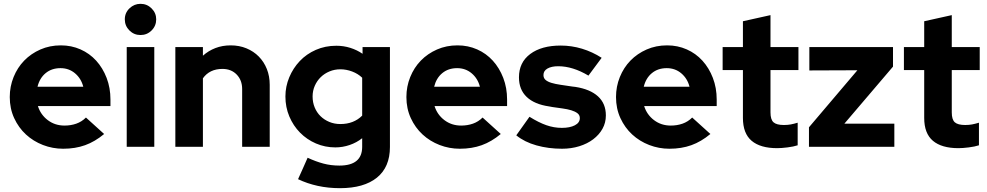

<svg xmlns="http://www.w3.org/2000/svg" viewBox="-20 -767 5155 1003"><path d="M524 -67Q476 -27 424.5 -8.5Q373 10 310 10Q255 10 204.5 -9.5Q154 -29 115.5 -64.5Q77 -100 54 -150Q31 -200 31 -260Q31 -315 51 -364.5Q71 -414 106.5 -450.5Q142 -487 191 -508.5Q240 -530 298 -530Q353 -530 400.5 -509Q448 -488 482.5 -450Q517 -412 537 -360Q557 -308 557 -247V-213H178Q192 -168 229.5 -139.5Q267 -111 317 -111Q350 -111 378.5 -121Q407 -131 429 -153Q453 -131 476.5 -110Q500 -89 524 -67ZM296 -411Q250 -411 218.5 -385Q187 -359 176 -314H415Q404 -357 372 -384Q340 -411 296 -411Z M714 -584Q680 -584 656 -608Q632 -632 632 -666Q632 -700 656.5 -723.5Q681 -747 714 -747Q748 -747 772 -723Q796 -699 796 -666Q796 -632 772 -608Q748 -584 714 -584ZM786 -521V0H642V-521Z M896 0V-521H1040V-476Q1069 -502 1105.5 -516Q1142 -530 1185 -530Q1230 -530 1267.5 -514.5Q1305 -499 1332 -471.5Q1359 -444 1374 -406.5Q1389 -369 1389 -324V0H1245V-302Q1245 -348 1216.5 -377.5Q1188 -407 1142 -407Q1075 -407 1040 -358V0Z M1732 3Q1678 3 1630.5 -17.5Q1583 -38 1547.5 -74Q1512 -110 1491.5 -158.5Q1471 -207 1471 -263Q1471 -315 1491 -363Q1511 -411 1546 -448Q1581 -485 1630 -506.5Q1679 -528 1737 -528Q1775 -528 1810 -517Q1845 -506 1874 -486V-521H2017V1Q2017 106 1949 161Q1881 216 1756 216Q1695 216 1640 204Q1585 192 1537 169Q1550 141 1562 113.5Q1574 86 1587 57Q1630 77 1669.5 87.5Q1709 98 1753 98Q1872 98 1872 0V-45Q1843 -22 1806.5 -9.5Q1770 3 1732 3ZM1613 -263Q1613 -232 1624 -205.5Q1635 -179 1654.5 -160Q1674 -141 1700.5 -130Q1727 -119 1758 -119Q1828 -119 1872 -163V-361Q1850 -382 1819.5 -393.5Q1789 -405 1758 -405Q1728 -405 1701.5 -394Q1675 -383 1655.5 -364Q1636 -345 1624.5 -319Q1613 -293 1613 -263Z M2596 -67Q2548 -27 2496.5 -8.5Q2445 10 2382 10Q2327 10 2276.5 -9.5Q2226 -29 2187.5 -64.5Q2149 -100 2126 -150Q2103 -200 2103 -260Q2103 -315 2123 -364.5Q2143 -414 2178.5 -450.5Q2214 -487 2263 -508.5Q2312 -530 2370 -530Q2425 -530 2472.5 -509Q2520 -488 2554.5 -450Q2589 -412 2609 -360Q2629 -308 2629 -247V-213H2250Q2264 -168 2301.5 -139.5Q2339 -111 2389 -111Q2422 -111 2450.5 -121Q2479 -131 2501 -153Q2525 -131 2548.5 -110Q2572 -89 2596 -67ZM2368 -411Q2322 -411 2290.5 -385Q2259 -359 2248 -314H2487Q2476 -357 2444 -384Q2412 -411 2368 -411Z M2677 -60Q2694 -84 2711.5 -108.5Q2729 -133 2746 -157Q2794 -127 2834 -113Q2874 -99 2915 -99Q2957 -99 2983 -112.5Q3009 -126 3009 -150Q3009 -166 2996.5 -175.5Q2984 -185 2964 -191Q2944 -197 2918 -200.5Q2892 -204 2865 -208L2849 -211Q2772 -222 2731.5 -260.5Q2691 -299 2691 -363Q2691 -441 2750 -485Q2809 -529 2909 -529Q2966 -529 3020.5 -512.5Q3075 -496 3123 -465L3054 -372Q2972 -421 2896 -421Q2861 -421 2840 -409Q2819 -397 2819 -375Q2819 -359 2830 -349.5Q2841 -340 2861 -334Q2881 -328 2908.5 -324Q2936 -320 2969 -315L2986 -313Q3063 -301 3104 -263.5Q3145 -226 3145 -164Q3145 -126 3127.5 -94.5Q3110 -63 3079 -39.5Q3048 -16 3006 -3Q2964 10 2916 10Q2845 10 2782.5 -7.5Q2720 -25 2677 -60Z M3691 -67Q3643 -27 3591.5 -8.5Q3540 10 3477 10Q3422 10 3371.5 -9.5Q3321 -29 3282.5 -64.5Q3244 -100 3221 -150Q3198 -200 3198 -260Q3198 -315 3218 -364.5Q3238 -414 3273.5 -450.5Q3309 -487 3358 -508.5Q3407 -530 3465 -530Q3520 -530 3567.5 -509Q3615 -488 3649.5 -450Q3684 -412 3704 -360Q3724 -308 3724 -247V-213H3345Q3359 -168 3396.5 -139.5Q3434 -111 3484 -111Q3517 -111 3545.5 -121Q3574 -131 3596 -153Q3620 -131 3643.5 -110Q3667 -89 3691 -67ZM3463 -411Q3417 -411 3385.5 -385Q3354 -359 3343 -314H3582Q3571 -357 3539 -384Q3507 -411 3463 -411Z M3861 -151V-401H3755V-521H3861V-656Q3897 -664 3933 -672Q3969 -680 4005 -688V-521H4151V-401H4005V-180Q4005 -142 4021 -128Q4037 -114 4075 -114Q4095 -114 4111 -117Q4127 -120 4147 -126V-8Q4126 -1 4094 3Q4062 7 4040 7Q3952 7 3906.5 -31.5Q3861 -70 3861 -151Z M4206 0V-102L4459 -400L4208 -399V-521H4645V-419L4391 -121H4652V0Z M4808 -151V-401H4702V-521H4808V-656Q4844 -664 4880 -672Q4916 -680 4952 -688V-521H5098V-401H4952V-180Q4952 -142 4968 -128Q4984 -114 5022 -114Q5042 -114 5058 -117Q5074 -120 5094 -126V-8Q5073 -1 5041 3Q5009 7 4987 7Q4899 7 4853.5 -31.5Q4808 -70 4808 -151Z"/></svg>

Font: Rosa Sans
Style: Bold
Weight: 700
Designer: Pentagram / MCKL
Foundry: Pentagram / MCKL
Version: Version 1.005;September 16, 2019;FontCreator 11.5.0.2425 64-